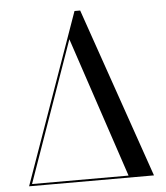

<svg xmlns="http://www.w3.org/2000/svg" viewBox="-54 -812 742 860"><g transform="rotate(-5 317.0 -382.0)"><path d="M338.5 -764.5H313L42 0H603.5ZM279 -640.5 490 -9H56Z"/></g></svg>

Font: Bodoni* 24
Style: Regular
Weight: 400
Version: Version 2.3